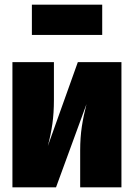

<svg xmlns="http://www.w3.org/2000/svg" viewBox="-20 -799 572 819"><path d="M498 0H322V-157Q322 -212 329 -258.5Q336 -305 349 -355L219 0H33V-534H210V-373Q210 -317 203.5 -271Q197 -225 184 -176L312 -534H498ZM416 -650H116V-779H416Z"/></svg>

Font: Fira Sans Condensed Black
Style: Regular
Weight: 900
Width: 3
Designer: Carrois Corporate & Edenspiekermann AG
Foundry: Carrois Corporate GbR & Edenspiekermann AG
Version: Version 4.203